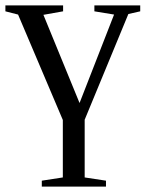

<svg xmlns="http://www.w3.org/2000/svg" viewBox="-20 -479 540 712"><path d="M294 -35V179L373 191V213H135V191L213 179V-34L47 -425L0 -437V-459H214V-437L141 -424L275 -97L403 -425L330 -437V-459H500V-437L456 -427Z"/></svg>

Font: Libra Serif Modern
Style: Regular
Weight: 400
Designer: Stefan Peev, Context Ltd
Foundry: Stefan Peev, Context Ltd
Version: Version 1.000